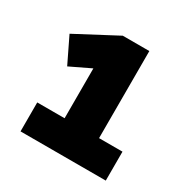

<svg xmlns="http://www.w3.org/2000/svg" viewBox="-111 -800 613 632"><g transform="rotate(30 195.0 -484.5)"><path d="M47 -264V-374H151V-584L200 -587L73 -526L26 -623L181 -705H282V-374H371V-264Z"/></g></svg>

Font: Nunito Sans 10pt SemiCondensed Black
Style: Regular
Weight: 900
Width: 4
Designer: Vernon Adams
Foundry: Vernon Adams
Version: Version 3.101;gftools[0.9.27]